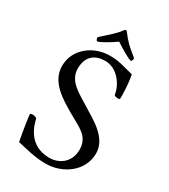

<svg xmlns="http://www.w3.org/2000/svg" viewBox="-199 -904 887 1008"><g transform="rotate(30 244.5 -400.0)"><path d="M362.3 -681.6C368.2 -681.6 371.1 -693.4 371.1 -701.2C370.1 -704.1 339.8 -725.6 310.5 -753.9C295.9 -768.6 282.2 -785.2 270.5 -800.8C267.6 -805.7 264.6 -808.6 259.8 -808.6C255.9 -808.6 254.9 -806.6 250 -800.8C238.3 -784.2 223.6 -769.5 209 -755.9C182.6 -730.5 157.2 -710 149.4 -701.2C149.4 -697.3 152.3 -681.6 159.2 -681.6C170.9 -681.6 229.5 -715.8 259.8 -738.3C290 -717.8 350.6 -681.6 362.3 -681.6ZM254.9 -650.4C157.2 -650.4 63.5 -582 63.5 -478.5C63.5 -379.9 158.2 -327.1 233.4 -283.2C300.8 -244.1 363.3 -223.6 363.3 -142.6C363.3 -66.4 306.6 -26.4 246.1 -26.4C117.2 -26.4 90.8 -141.6 84 -170.9C81.1 -174.8 70.3 -179.7 59.6 -179.7C52.7 -179.7 43.9 -178.7 43.9 -173.8C43.9 -162.1 56.6 -76.2 68.4 -18.6C116.2 -8.8 177.7 9.8 244.1 9.8C348.6 9.8 448.2 -61.5 448.2 -168.9C448.2 -265.6 342.8 -316.4 278.3 -357.4C213.9 -398.4 141.6 -430.7 141.6 -508.8C141.6 -555.7 162.1 -614.3 248 -614.3C325.2 -614.3 373 -535.2 378.9 -486.3C380.9 -476.6 400.4 -476.6 404.3 -476.6C407.2 -476.6 414.1 -476.6 414.1 -483.4C414.1 -509.8 414.1 -571.3 402.3 -623C337.9 -637.7 315.4 -650.4 254.9 -650.4Z"/></g></svg>

Font: Crimson
Style: Roman
Weight: 400
Version: Version 0.2